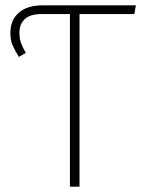

<svg xmlns="http://www.w3.org/2000/svg" viewBox="-20 -702 541 722"><path d="M485 -649H279V0H243V-649H135Q93 -649 73 -630Q53 -611 53 -579Q53 -557 59 -540.5Q65 -524 77 -503L51 -488Q35 -514 27 -532.5Q19 -551 19 -579Q19 -626 50.5 -654Q82 -682 142 -682H491Z"/></svg>

Font: FiraGO UltraLight
Style: Regular
Weight: 200
Designer: bBox Type
Foundry: bBox Type GmbH
Version: Version 1.001